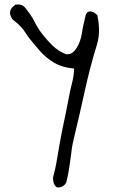

<svg xmlns="http://www.w3.org/2000/svg" viewBox="-20 -516 513 860"><path d="M235 323Q223 316 219.5 299Q216 282 219 273Q227 244 232.5 213.5Q238 183 243 153Q252 99 260 60.5Q268 22 276 -16Q284 -54 294 -108Q299 -129 305 -154Q311 -179 312 -209Q261 -213 224.5 -234Q188 -255 160.5 -286Q133 -317 107 -350Q99 -361 91.5 -373Q84 -385 74 -395Q65 -406 54.5 -414Q44 -422 36 -429Q21 -452 26 -467.5Q31 -483 49 -495Q79 -500 94 -480Q105 -466 116 -450.5Q127 -435 135 -418Q150 -388 170.5 -362Q191 -336 214 -313Q243 -285 277 -273Q294 -272 305 -280.5Q316 -289 323 -301Q332 -315 337.5 -330.5Q343 -346 346 -362Q349 -383 353.5 -404Q358 -425 363 -445Q368 -465 383.5 -465Q399 -465 416 -448Q423 -416 423.5 -381.5Q424 -347 413 -312Q382 -211 359.5 -107.5Q337 -4 312 99Q305 129 302.5 144.5Q300 160 298.5 175.5Q297 191 292 222Q289 241 286 259Q283 277 278 296Q276 308 262.5 317Q249 326 235 323Z"/></svg>

Font: Mynerve
Style: Regular
Weight: 400
Designer: Carolina Short
Foundry: Carolina Short
Version: Version 1.000; ttfautohint (v1.8.4.7-5d5b)